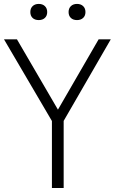

<svg xmlns="http://www.w3.org/2000/svg" viewBox="-35 -936 572 956"><path d="M516.5 -740 282 -334V0H223.5V-333.5L-15 -740H49.5L253.5 -390L456 -740ZM116 -876Q116 -894.5 127.5 -905.5Q139 -916.5 158 -916.5Q177 -916.5 188.5 -905.5Q200 -894.5 200 -876Q200 -857.5 188.5 -846.8Q177 -836 158 -836Q138.5 -836 127.2 -846.8Q116 -857.5 116 -876ZM306.5 -876Q306.5 -894.5 318 -905.5Q329.5 -916.5 348.5 -916.5Q367.5 -916.5 379 -905.5Q390.5 -894.5 390.5 -876Q390.5 -857.5 379 -846.8Q367.5 -836 348.5 -836Q329 -836 317.8 -846.8Q306.5 -857.5 306.5 -876Z"/></svg>

Font: Encode Sans Condensed Light
Style: Regular
Weight: 300
Width: 3
Designer: Multiple Designers
Foundry: Impallari Type
Version: Version 2.000